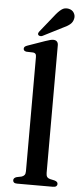

<svg xmlns="http://www.w3.org/2000/svg" viewBox="-60 -934 421 967"><g transform="rotate(5 150.0 -450.5)"><path d="M208.5 -712.5V-66.5Q208.5 -53.5 213.2 -46.8Q218 -40 228 -37.5L251 -32.5Q259.5 -30 263.8 -26Q268 -22 268 -15.5Q268 -8.5 262.5 -4.2Q257 0 246 0H65Q54 0 49 -4.2Q44 -8.5 44 -15.5Q44 -21.5 48 -25.8Q52 -30 60 -32.5L84.5 -37.5Q94 -40.5 99 -46.8Q104 -53 104 -66V-643.5Q104 -654.5 100.2 -659.2Q96.5 -664 88.5 -665L54 -666Q46 -667.5 42.5 -671Q39 -674.5 39 -680Q39 -686 43 -690Q47 -694 57.5 -697.5L143 -727.5Q158.5 -733 167.8 -735.2Q177 -737.5 183.5 -737.5Q196 -737.5 202.2 -730.8Q208.5 -724 208.5 -712.5ZM177 -857Q194.5 -880 210.8 -892.2Q227 -904.5 247.5 -900Q266 -896 274.2 -881.8Q282.5 -867.5 279 -853Q275.5 -834.5 261.2 -823Q247 -811.5 224 -801.5L127.5 -752.5Q122.5 -750 116.5 -750.5Q110.5 -751 107 -754.5Q103 -759 104.8 -764Q106.5 -769 110 -773.5Z"/></g></svg>

Font: Fraunces 24pt
Style: Regular
Weight: 400
Version: Version 1.000;[b76b70a41]